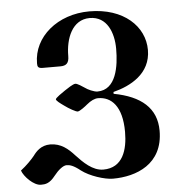

<svg xmlns="http://www.w3.org/2000/svg" viewBox="-52 -759 794 834"><g transform="rotate(-5 344.5 -342.5)"><path d="M12 -46C21 -19 62 23 93 23C113 23 131 21 156 -11C174 -34 196 -52 211 -52C225 -52 241 -48 271 -24C306 3 371 24 407 24C509 24 627 -20 627 -166C627 -265 560 -321 442 -343V-351C517 -370 607 -416 607 -520C607 -623 517 -709 368 -709C229 -709 122 -619 122 -504C122 -490 124 -482 145 -482H222C248 -482 260 -493 260 -524C260 -599 290 -680 367 -680C443 -680 470 -606 470 -537C470 -461 455 -359 373 -359C358 -359 330 -372 320 -380C311 -386 289 -401 280 -401C270 -401 245 -384 233 -376C221 -368 190 -347 190 -341C190 -335 206 -323 223 -311C243 -296 272 -280 280 -280C289 -280 315 -300 323 -307C341 -322 358 -330 373 -330C430 -330 477 -287 477 -174C477 -96 454 -19 369 -19C322 -19 283 -59 253 -91C226 -121 195 -148 148 -148C108 -148 86 -123 73 -105C61 -90 38 -66 12 -46Z"/></g></svg>

Font: Monomakh Unicode
Style: Regular
Weight: 400
Version: Version 1.2